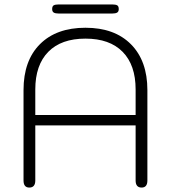

<svg xmlns="http://www.w3.org/2000/svg" viewBox="-20 -835 770 865"><path d="M86 -22V-429Q86 -562 160 -636Q234 -710 365 -710Q496 -710 570 -635.5Q644 -561 644 -429V-22Q644 10 618 10Q591 10 591 -22V-270H139V-22Q139 10 112 10Q86 10 86 -22ZM591 -317V-432Q591 -542 532.5 -601.5Q474 -661 365 -661Q256 -661 197.5 -601.5Q139 -542 139 -432V-317ZM215 -794Q215 -807 222 -811Q229 -815 245 -815H485Q501 -815 508 -811Q515 -807 515 -794Q515 -783 508 -778.5Q501 -774 485 -774H245Q229 -774 222 -778.5Q215 -783 215 -794Z"/></svg>

Font: Kodchasan ExtraLight
Style: Regular
Weight: 275
Version: Version 1.000; ttfautohint (v1.6)